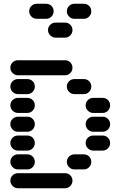

<svg xmlns="http://www.w3.org/2000/svg" viewBox="-20 -1010 640 1020"><path d="M35 -50Q35 -34 47 -22Q59 -10 75 -10H325Q342 -10 353.5 -22Q365 -34 365 -50Q365 -67 353.5 -78.5Q342 -90 325 -90H75Q59 -90 47 -78.5Q35 -67 35 -50ZM335 -150Q335 -134 347 -122Q359 -110 375 -110H425Q442 -110 453.5 -122Q465 -134 465 -150Q465 -167 453.5 -178.5Q442 -190 425 -190H375Q359 -190 347 -178.5Q335 -167 335 -150ZM35 -150Q35 -134 47 -122Q59 -110 75 -110H125Q142 -110 153.5 -122Q165 -134 165 -150Q165 -167 153.5 -178.5Q142 -190 125 -190H75Q59 -190 47 -178.5Q35 -167 35 -150ZM435 -250Q435 -234 447 -222Q459 -210 475 -210H525Q542 -210 553.5 -222Q565 -234 565 -250Q565 -267 553.5 -278.5Q542 -290 525 -290H475Q459 -290 447 -278.5Q435 -267 435 -250ZM35 -250Q35 -234 47 -222Q59 -210 75 -210H125Q142 -210 153.5 -222Q165 -234 165 -250Q165 -267 153.5 -278.5Q142 -290 125 -290H75Q59 -290 47 -278.5Q35 -267 35 -250ZM435 -350Q435 -334 447 -322Q459 -310 475 -310H525Q542 -310 553.5 -322Q565 -334 565 -350Q565 -367 553.5 -378.5Q542 -390 525 -390H475Q459 -390 447 -378.5Q435 -367 435 -350ZM35 -350Q35 -334 47 -322Q59 -310 75 -310H125Q142 -310 153.5 -322Q165 -334 165 -350Q165 -367 153.5 -378.5Q142 -390 125 -390H75Q59 -390 47 -378.5Q35 -367 35 -350ZM435 -450Q435 -434 447 -422Q459 -410 475 -410H525Q542 -410 553.5 -422Q565 -434 565 -450Q565 -467 553.5 -478.5Q542 -490 525 -490H475Q459 -490 447 -478.5Q435 -467 435 -450ZM35 -450Q35 -434 47 -422Q59 -410 75 -410H125Q142 -410 153.5 -422Q165 -434 165 -450Q165 -467 153.5 -478.5Q142 -490 125 -490H75Q59 -490 47 -478.5Q35 -467 35 -450ZM335 -550Q335 -534 347 -522Q359 -510 375 -510H425Q442 -510 453.5 -522Q465 -534 465 -550Q465 -567 453.5 -578.5Q442 -590 425 -590H375Q359 -590 347 -578.5Q335 -567 335 -550ZM35 -550Q35 -534 47 -522Q59 -510 75 -510H125Q142 -510 153.5 -522Q165 -534 165 -550Q165 -567 153.5 -578.5Q142 -590 125 -590H75Q59 -590 47 -578.5Q35 -567 35 -550ZM35 -650Q35 -634 47 -622Q59 -610 75 -610H325Q342 -610 353.5 -622Q365 -634 365 -650Q365 -667 353.5 -678.5Q342 -690 325 -690H75Q59 -690 47 -678.5Q35 -667 35 -650ZM235 -850Q235 -834 247 -822Q259 -810 275 -810H325Q342 -810 353.5 -822Q365 -834 365 -850Q365 -867 353.5 -878.5Q342 -890 325 -890H275Q259 -890 247 -878.5Q235 -867 235 -850ZM335 -950Q335 -934 347 -922Q359 -910 375 -910H425Q442 -910 453.5 -922Q465 -934 465 -950Q465 -967 453.5 -978.5Q442 -990 425 -990H375Q359 -990 347 -978.5Q335 -967 335 -950ZM135 -950Q135 -934 147 -922Q159 -910 175 -910H225Q242 -910 253.5 -922Q265 -934 265 -950Q265 -967 253.5 -978.5Q242 -990 225 -990H175Q159 -990 147 -978.5Q135 -967 135 -950Z"/></svg>

Font: Matrix Sans Raster
Style: Regular
Weight: 400
Designer: Brad Neil
Version: Version 1.100